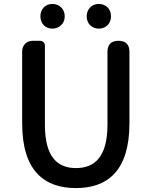

<svg xmlns="http://www.w3.org/2000/svg" viewBox="-20 -945 773 979"><path d="M528 -523V-309C528 -142 460 -88 367 -88C275 -88 209 -142 209 -309V-711C209 -727 199 -737 183 -737H151H148C115 -737 93 -715 93 -682V-316C93 -76 204 14 367 14C530 14 640 -76 640 -316V-681C640 -718 621 -737 584 -737C547 -737 528 -718 528 -681ZM292 -907C281 -918 266 -925 247 -925C211 -925 186 -898 186 -862C186 -825 211 -799 247 -799C266 -799 281 -806 292 -817C304 -828 310 -844 310 -862C310 -880 304 -896 292 -907ZM529 -907C518 -918 502 -925 484 -925C448 -925 422 -898 422 -862C422 -825 448 -799 484 -799C502 -799 518 -806 529 -817C540 -828 546 -844 546 -862C546 -880 540 -896 529 -907Z"/></svg>

Font: GenSenRounded2 TW M
Style: Regular
Weight: 500
Version: Version 2.100;PS 2.1;hotconv 16.6.51;makeotf.lib2.5.65220 DE